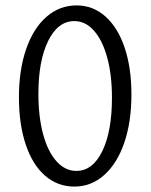

<svg xmlns="http://www.w3.org/2000/svg" viewBox="-20 -684 557 710"><path d="M50 -324Q50 -425 76.5 -502Q103 -579 151.5 -621.5Q200 -664 263 -664Q324 -664 370 -623Q416 -582 441 -507.5Q466 -433 466 -335Q466 -233 439.5 -156Q413 -79 365 -36.5Q317 6 255 6Q193 6 146.5 -34.5Q100 -75 75 -150Q50 -225 50 -324ZM394 -322Q394 -407 376.5 -471Q359 -535 327.5 -570.5Q296 -606 255 -606Q194 -606 158 -532.5Q122 -459 122 -337Q122 -252 139.5 -187.5Q157 -123 189 -87.5Q221 -52 262 -52Q323 -52 358.5 -125.5Q394 -199 394 -322Z"/></svg>

Font: LXGW Bright GB
Style: Regular
Weight: 400
Designer: Christian Thalmann (Catharsis Fonts)
Foundry: LXGW / Christian Thalmann (Catharsis Fonts) / Fontworks Inc.
Version: Version 5.510